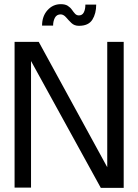

<svg xmlns="http://www.w3.org/2000/svg" viewBox="-20 -902 664 922"><path d="M574 0H464L129 -609V-1H50V-701H166L495 -99V-701H574ZM359 -778Q337 -778 323 -791.5Q309 -805 297.5 -818.5Q286 -832 272 -833Q252 -833 243.5 -816.5Q235 -800 235 -779H182Q182 -824 208 -853Q234 -882 272 -882Q293 -882 305.5 -874Q318 -866 325.5 -855Q333 -844 340.5 -836Q348 -828 359 -828Q375 -828 382.5 -842.5Q390 -857 390 -880H442Q442 -837 423.5 -807.5Q405 -778 359 -778Z"/></svg>

Font: Kulim Park
Style: Regular
Weight: 400
Designer: Noponies / Dale Sattler
Foundry: Noponies
Version: Version 1.000; ttfautohint (v1.8.3)